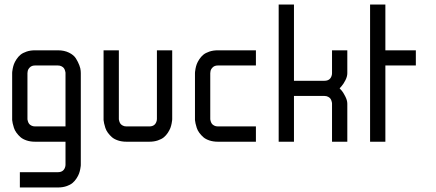

<svg xmlns="http://www.w3.org/2000/svg" viewBox="-20 -620 1906 840"><path d="M33.2 -100.1V-299.8Q33.2 -301.8 33.4 -305.4Q33.7 -309.1 35.6 -319.6Q37.6 -330.1 41 -339.4Q44.4 -348.6 52 -360.4Q59.6 -372.1 69.6 -380.4Q79.6 -388.7 96.2 -394.3Q112.8 -399.9 133.3 -399.9H233.4Q261.2 -399.9 282 -389.6Q302.7 -379.4 312 -364.5Q321.3 -349.6 326.9 -335Q332.5 -320.3 333 -310.1L333.5 -299.8V100.1Q333.5 102.1 333.3 105.7Q333 109.4 331.1 119.9Q329.1 130.4 325.7 139.6Q322.3 148.9 314.7 160.6Q307.1 172.4 297.1 180.7Q287.1 189 270.5 194.6Q253.9 200.2 233.4 200.2H66.9V133.3H233.4Q260.7 133.3 266.1 106.4Q266.6 100.1 266.6 100.1V0H133.3Q112.8 0 96.2 -5.6Q79.6 -11.2 69.6 -20Q59.6 -28.8 52 -39.3Q44.4 -49.8 41 -60.5Q37.6 -71.3 35.6 -80.1Q33.7 -88.9 33.2 -94.7ZM266.6 -299.8Q266.6 -301.3 266.4 -303.5Q266.1 -305.7 264.4 -311.5Q262.7 -317.4 259.5 -321.8Q256.3 -326.2 249.5 -329.8Q242.7 -333.5 233.4 -333.5H133.3Q118.7 -333.5 110.4 -325Q102.1 -316.4 101.1 -308.1L100.1 -299.8V-100.1Q100.1 -98.6 100.3 -96.4Q100.6 -94.2 102.3 -88.6Q104 -83 107.2 -78.6Q110.4 -74.2 117.2 -70.6Q124 -66.9 133.3 -66.9H266.6Z M666.5 -100.1V-399.9H733.4V-100.1Q733.4 -98.1 733.2 -94.5Q732.9 -90.8 731 -80.3Q729 -69.8 725.6 -60.5Q722.2 -51.3 714.6 -39.6Q707 -27.8 697 -19.5Q687 -11.2 670.4 -5.6Q653.8 0 633.3 0H533.2Q512.7 0 496.1 -5.6Q479.5 -11.2 469.5 -20Q459.5 -28.8 451.9 -39.3Q444.3 -49.8 440.9 -60.5Q437.5 -71.3 435.5 -80.1Q433.6 -88.9 433.1 -94.7V-100.1V-399.9H500V-100.1Q500 -98.6 500.2 -96.4Q500.5 -94.2 502.2 -88.6Q503.9 -83 507.1 -78.6Q510.3 -74.2 517.1 -70.6Q523.9 -66.9 533.2 -66.9H633.3Q660.6 -66.9 666 -93.8Q666.5 -100.1 666.5 -100.1Z M1099.6 0H933.1Q912.6 0 896 -5.6Q879.4 -11.2 869.4 -20Q859.4 -28.8 851.8 -39.3Q844.2 -49.8 840.8 -60.5Q837.4 -71.3 835.4 -80.1Q833.5 -88.9 833 -94.7V-100.1V-299.8Q833 -301.8 833.3 -305.4Q833.5 -309.1 835.4 -319.6Q837.4 -330.1 840.8 -339.4Q844.2 -348.6 851.8 -360.4Q859.4 -372.1 869.4 -380.4Q879.4 -388.7 896 -394.3Q912.6 -399.9 933.1 -399.9H1099.6V-333.5H933.1Q918.5 -333.5 910.2 -325Q901.9 -316.4 900.9 -308.1L899.9 -299.8V-100.1Q899.9 -98.6 900.1 -96.4Q900.4 -94.2 902.1 -88.6Q903.8 -83 907 -78.6Q910.2 -74.2 917 -70.6Q923.8 -66.9 933.1 -66.9H1099.6Z M1266.1 0H1199.2V-600.1H1266.1V-266.6H1399.4Q1426.8 -266.6 1432.1 -293.5Q1432.6 -299.8 1432.6 -299.8V-399.9H1499.5V-299.8Q1499.5 -285.2 1491 -268.6Q1482.4 -252 1474.1 -242.7L1465.8 -233.4Q1469.7 -229.5 1475.3 -223.1Q1481 -216.8 1490.2 -199Q1499.5 -181.2 1499.5 -166.5V0H1432.6V-166.5Q1432.6 -168 1432.4 -170.2Q1432.1 -172.4 1430.4 -178.2Q1428.7 -184.1 1425.5 -188.5Q1422.4 -192.9 1415.5 -196.5Q1408.7 -200.2 1399.4 -200.2H1266.1Z M1666 -600.1V-399.9H1799.3V-333.5H1666V0H1599.1V-600.1Z"/></svg>

Font: Malkor
Style: Regular
Weight: 400
Version: Version 1.3